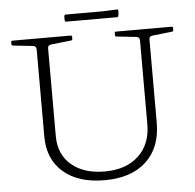

<svg xmlns="http://www.w3.org/2000/svg" viewBox="-57 -905 986 970"><g transform="rotate(-5 436.0 -420.0)"><path d="M722 -260Q722 -134 646.5 -63.5Q571 7 435 7Q302 7 226 -58.5Q150 -124 150 -240V-736H208V-236Q208 -144 270.5 -90.5Q333 -37 439 -37Q548 -37 611 -96Q674 -155 674 -257V-736H722ZM25 -729Q25 -736 32 -736H327Q334 -736 334 -729V-719Q334 -712 327 -711L227 -700Q218 -699 213 -695Q208 -691 208 -682V-516H150V-679Q150 -689 146.5 -693.5Q143 -698 135 -700L33 -711Q25 -712 25 -719ZM550 -729Q550 -736 557 -736H839Q846 -736 846 -729V-719Q846 -712 839 -711L740 -700Q731 -699 726.5 -695Q722 -691 722 -682V-516H674V-679Q674 -689 670.5 -693.5Q667 -698 659 -700L557 -711Q550 -712 550 -719ZM304 -837Q305 -844 312 -844H499L571 -847Q578 -847 578 -840Q578 -833 577.5 -827Q577 -821 576 -815Q574 -808 567 -808H311Q304 -808 304 -815Q303 -820 303 -826Q303 -832 304 -837Z"/></g></svg>

Font: Hahmlet ExtraLight
Style: Regular
Weight: 250
Designer: Minjoo Ham & Mark Frömberg
Foundry: hypertype
Version: Version 1.002